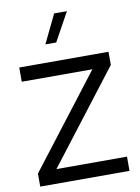

<svg xmlns="http://www.w3.org/2000/svg" viewBox="-102 -1022 796 1090"><g transform="rotate(-10 296.5 -477.5)"><path d="M208.5 -790H271L361.8 -954.6H288.1ZM446.8 -604.5 39.6 -75.2V0H554.2V-82H147.5L554.2 -610.8V-686.5H39.6V-604.5Z"/></g></svg>

Font: Estedad Medium
Style: Regular
Weight: 500
Designer: Amin Abedi
Version: Version 7.3